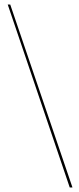

<svg xmlns="http://www.w3.org/2000/svg" viewBox="-20 -772 346 844"><path d="M298.5 52H286.5L14 -752H25Z"/></svg>

Font: Imbue 100pt
Style: Regular
Weight: 400
Designer: Tyler Finck
Foundry: Etcetera Type Company
Version: Version 1.102; ttfautohint (v1.8.3)